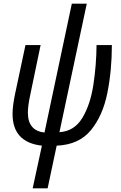

<svg xmlns="http://www.w3.org/2000/svg" viewBox="-20 -780 655 1040"><path d="M157 240H238L287 9Q408 4 472.5 -75Q537 -154 561.5 -276.5Q586 -399 586 -536H503Q502 -426 485.5 -319Q469 -212 425.5 -140.5Q382 -69 302 -64L450 -760H369L221 -62Q131 -72 131 -170Q131 -207 144 -267L200 -536H118L62 -273Q48 -206 48 -163Q48 -9 207 9Z"/></svg>

Font: Noto Sans UI SemiCondensed
Style: Italic
Weight: 400
Width: 4
Italic angle: -12°
Designer: Monotype Design Team
Foundry: Monotype Imaging Inc.
Version: Version 1.901